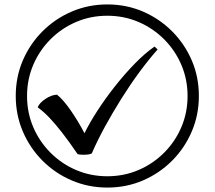

<svg xmlns="http://www.w3.org/2000/svg" viewBox="-20 -782 968 866"><path d="M355 -84Q338 -84 330 -87Q289 -147 258 -186.5Q227 -226 201.5 -252.5Q176 -279 150 -298Q158 -318 185 -336Q212 -354 237 -355Q265 -333 299 -284Q333 -235 361 -181Q384 -228 420 -283.5Q456 -339 499.5 -394Q543 -449 589 -496Q635 -543 677 -572L691 -559Q651 -514 609 -457Q567 -400 527.5 -337Q488 -274 453.5 -211Q419 -148 394 -90Q384 -84 355 -84ZM464 64Q379 64 304 32Q229 0 172 -57Q115 -114 83 -189Q51 -264 51 -349Q51 -435 83 -509.5Q115 -584 172 -641Q229 -698 304 -730Q379 -762 464 -762Q550 -762 624.5 -730Q699 -698 756 -641Q813 -584 845 -509.5Q877 -435 877 -349Q877 -264 845 -189Q813 -114 756 -57Q699 0 624.5 32Q550 64 464 64ZM464 13Q539 13 604.5 -15Q670 -43 720 -93Q770 -143 798 -208.5Q826 -274 826 -349Q826 -424 798 -489.5Q770 -555 720 -605Q670 -655 604.5 -683Q539 -711 464 -711Q389 -711 323.5 -683Q258 -655 208 -605Q158 -555 130 -489.5Q102 -424 102 -349Q102 -274 130 -208.5Q158 -143 208 -93Q258 -43 323.5 -15Q389 13 464 13Z"/></svg>

Font: sinhala25
Style: Book
Weight: 400
Designer: Jelle Bosma - Monotype Design Team
Foundry: Monotype Imaging Inc.
Version: Version 2.003